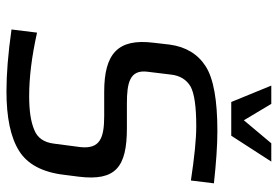

<svg xmlns="http://www.w3.org/2000/svg" viewBox="-156 -714 880 609"><g transform="rotate(90 284.5 -410.0)"><path d="M387 -372H309C243 -372 201 -381 208 -437L217 -511C220 -540 233 -561 255 -574C277 -586 319 -592 381 -592C423 -592 480 -586 553 -575L562 -648C498 -655 443 -659 396 -659C299 -659 230 -647 191 -622C152 -597 129 -559 122 -508L116 -456C102 -343 151 -300 272 -300H348C418 -300 454 -287 447 -224L436 -140C432 -109 418 -88 392 -78C366 -67 331 -62 285 -62C227 -62 160 -70 84 -87L74 -6C151 5 216 10 270 10C353 10 416 -3 459 -30C501 -56 527 -104 535 -173L541 -220C555 -336 511 -372 387 -372ZM304 -703H411L493 -830H435L362 -743L310 -830H252Z"/></g></svg>

Font: Gamestation Text
Style: Italic
Weight: 400
Designer: Jonas Hecksher
Foundry: Jonas Hecksher, Playtypeª, e-types AS
Version: Version 1.003